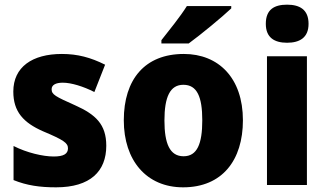

<svg xmlns="http://www.w3.org/2000/svg" viewBox="-20 -792 1398 822"><path d="M435 -168C435 -260 389 -302 302 -341C217 -379 201 -387 201 -410C201 -428 218 -438 249 -438C285 -438 337 -422 384 -398L430 -515C368 -546 312 -561 245 -561C118 -561 37 -505 37 -400C37 -314 80 -267 164 -230C252 -193 271 -180 271 -157C271 -133 252 -122 210 -122C164 -122 95 -138 38 -167V-21C95 2 150 10 220 10C367 10 435 -59 435 -168Z M970 -756V-766H780C752 -721 704 -662 671 -620V-606H788C840 -644 931 -719 970 -756ZM1020 -277C1020 -459 915 -561 767 -561C600 -561 510 -452 510 -277C510 -105 607 10 764 10C932 10 1020 -107 1020 -277ZM684 -276C684 -377 708 -429 765 -429C824 -429 846 -377 846 -277C846 -176 824 -123 766 -123C707 -123 684 -177 684 -276Z M1209 -772C1155 -772 1118 -752 1118 -690C1118 -630 1156 -609 1209 -609C1262 -609 1301 -630 1301 -690C1301 -751 1263 -772 1209 -772ZM1294 -551H1123V0H1294Z"/></svg>

Font: Noto Sans Bengali SemiCondensed ExtraBold
Style: Regular
Weight: 800
Width: 4
Designer: Joana Ranito - Universal Thirst; Jelle Bosma - Monotype Design Team
Foundry: Universal Thirst ehf.
Version: Version 3.000